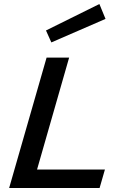

<svg xmlns="http://www.w3.org/2000/svg" viewBox="-20 -944 654 964"><path d="M210.9 -791 479 -923.8 509.8 -849.1 237.8 -731ZM213.9 -654.8H327.1L166 -92.8H506.8L480 0H25.9Z"/></svg>

Font: IntelOne Mono Medium
Style: Italic
Weight: 500
Italic angle: -16°
Designer: Fred Shallcrass
Foundry: Frere-Jones Type LLC
Version: Version 1.200;hotconv 1.1.0;makeotfexe 2.6.0;FJTRelease1.2